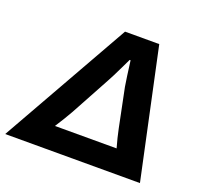

<svg xmlns="http://www.w3.org/2000/svg" viewBox="-174 -823 1012 960"><g transform="rotate(20 332.5 -343.0)"><path d="M-54 0 334 -686H516L663 0ZM166 -123H494Q487 -147 480.5 -173.5Q474 -200 470 -220L428 -426Q425 -442 419.5 -482Q414 -522 409 -561H404Q394 -540 381 -513Q368 -486 356 -462Q344 -438 337 -426L225 -220Q214 -200 198 -174Q182 -148 166 -123Z"/></g></svg>

Font: Archivo VF Beta
Style: Italic
Weight: 400
Italic angle: -10°
Designer: Hector Gatti
Foundry: Omnibus-Type
Version: Version 1.002